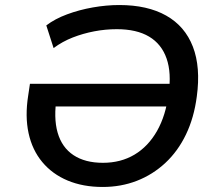

<svg xmlns="http://www.w3.org/2000/svg" viewBox="-20 -734 863 763"><path d="M388 9Q310 9 249 -16.5Q188 -42 148 -90Q108 -138 93.5 -205Q79 -272 92 -354L99 -401H707L694 -311H163L206 -352Q192 -266 209 -207Q226 -148 272 -117.5Q318 -87 389 -87Q460 -87 514.5 -119.5Q569 -152 604 -213.5Q639 -275 650 -362Q662 -444 642 -501.5Q622 -559 572.5 -588.5Q523 -618 444 -618Q399 -618 354.5 -609.5Q310 -601 269 -585Q228 -569 193 -543L164 -633Q198 -659 246.5 -677Q295 -695 349 -704.5Q403 -714 454 -714Q566 -714 640.5 -672Q715 -630 746.5 -548.5Q778 -467 762 -350Q751 -266 719 -199.5Q687 -133 637 -86.5Q587 -40 524 -15.5Q461 9 388 9Z"/></svg>

Font: Nunito Sans 7pt SemiBold
Style: Italic
Weight: 600
Italic angle: -9°
Designer: Vernon Adams
Foundry: Vernon Adams
Version: Version 3.101;gftools[0.9.27]